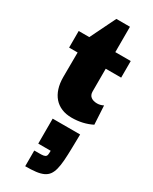

<svg xmlns="http://www.w3.org/2000/svg" viewBox="-278 -751 991 1242"><g transform="rotate(30 217.5 -130.0)"><path d="M156.7 312.5Q190.4 312.5 209 312Q227.5 311.5 236.6 306.6Q245.6 301.8 247.6 291.3Q249.5 280.8 249.5 260.7H156.7V74.2H361.8L359.9 175.8Q358.9 229.5 356 269.3Q353 309.1 345.7 337.4Q338.4 365.7 325.2 383.5Q312 401.4 289.8 411.6Q267.6 421.9 234.9 425.8Q202.1 429.7 156.7 429.7ZM409.7 -26.4Q341.8 7.8 259.3 7.8Q216.8 7.8 183.6 -6.1Q150.4 -20 127.7 -46.1Q105 -72.3 93.3 -109.1Q81.5 -146 81.5 -192.4L82.5 -377H19V-501H98.1L190.9 -690.4H292.5V-501H407.7V-377H292.5V-207Q292.5 -180.7 309.6 -167.5Q326.7 -154.3 356 -154.3Q378.9 -154.3 401.9 -166Z"/></g></svg>

Font: Paytone One
Style: Regular
Weight: 400
Designer: vernon adams
Foundry: vernon adams
Version: 1.000